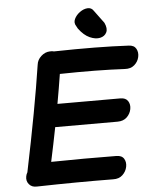

<svg xmlns="http://www.w3.org/2000/svg" viewBox="-61 -982 826 1037"><g transform="rotate(-5 352.0 -463.0)"><path d="M95 5H100Q314 0 510 2Q542 3 561.5 -15.5Q581 -34 586 -59Q591 -84 579.5 -103Q568 -122 538 -122Q368 -124 185 -121Q205 -214 223 -306H561Q593 -306 612 -324.5Q631 -343 635.5 -368Q640 -393 628 -411.5Q616 -430 587 -430H246Q261 -513 273 -590Q474 -594 625 -586Q657 -584 677 -601.5Q697 -619 702.5 -644Q708 -669 697 -689Q686 -709 657 -710Q489 -719 252 -714Q242 -717 230 -716Q203 -715 182 -695.5Q161 -676 158 -650Q122 -413 52 -76Q46 -66 44 -55Q39 -30 54 -12Q69 6 95 5ZM391 -826Q419 -788 450.5 -774Q482 -760 507 -765.5Q532 -771 542 -791.5Q552 -812 537 -844L486 -913Q474 -932 452.5 -930.5Q431 -929 410.5 -914Q390 -899 380.5 -878.5Q371 -858 384 -839L391 -826Z"/></g></svg>

Font: Balsamiq Sans
Style: Bold Italic
Weight: 700
Italic angle: -12°
Designer: Michael Angeles
Foundry: Balsamiq SRL
Version: Version 1.020; ttfautohint (v1.8.4.7-5d5b);gftools[0.9.26]